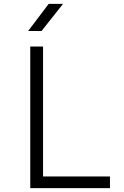

<svg xmlns="http://www.w3.org/2000/svg" viewBox="-20 -970 640 990"><path d="M136 0V-730H202V-60H547V0ZM125 -810 231 -950H305L194 -810Z"/></svg>

Font: JetBrains Mono NL ExtraLight
Style: Regular
Weight: 200
Designer: Philipp Nurullin, Konstantin Bulenkov
Foundry: JetBrains
Version: Version 2.304; ttfautohint (v1.8.4.7-5d5b)